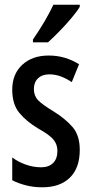

<svg xmlns="http://www.w3.org/2000/svg" viewBox="-20 -786 389 816"><path d="M319 -149Q319 -72 277 -31Q235 10 160 10Q122 10 89.5 1.5Q57 -7 32 -20V-117Q55 -99 88 -87Q121 -75 155 -75Q187 -75 205.5 -93Q224 -111 224 -145Q224 -173 206.5 -193.5Q189 -214 142 -240Q92 -270 62 -306.5Q32 -343 32 -405Q32 -471 74.5 -510.5Q117 -550 187 -550Q223 -550 255 -540.5Q287 -531 316 -513L285 -437Q263 -452 239 -461Q215 -470 190 -470Q159 -470 141.5 -453Q124 -436 124 -408Q124 -379 141.5 -360.5Q159 -342 207 -313Q257 -282 288 -246.5Q319 -211 319 -149ZM319 -757Q307 -737 283 -708.5Q259 -680 232 -652.5Q205 -625 184 -606H120V-618Q175 -698 207 -766H319Z"/></svg>

Font: Noto Sans Lao Looped ExtraCondensed Medium
Style: Regular
Weight: 500
Width: 2
Designer: Mark Frömberg, Ben Mitchell
Foundry: The Fontpad Ltd
Version: Version 1.002; ttfautohint (v1.8.4.7-5d5b)